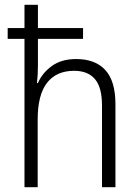

<svg xmlns="http://www.w3.org/2000/svg" viewBox="-20 -780 577 800"><path d="M138 -760V-663H326V-618H138V-508Q138 -487 137 -469.5Q136 -452 134 -434H138Q156 -476 196 -505Q236 -534 297 -534Q377 -534 419 -488Q461 -442 461 -346V0H405V-340Q405 -416 375.5 -450.5Q346 -485 289 -485Q215 -485 176 -435Q137 -385 137 -282V0H82V-618H12V-663H82V-760Z"/></svg>

Font: Noto Sans Lao SemiCondensed Light
Style: Regular
Weight: 300
Width: 4
Designer: Monotype Design Team
Foundry: Monotype Imaging Inc.
Version: Version 2.003; ttfautohint (v1.8.4.7-5d5b)